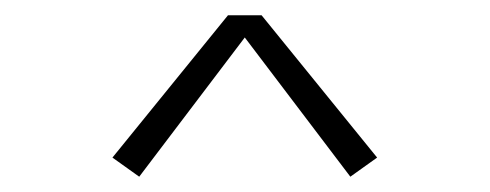

<svg xmlns="http://www.w3.org/2000/svg" viewBox="-20 -710 640 251"><path d="M162 -479 127 -504 278 -690H322L473 -504L438 -479L300 -661Z"/></svg>

Font: Iosevka Curly XLtEx
Style: Regular
Weight: 200
Width: 7
Monospace: yes
Designer: Belleve Invis
Foundry: Belleve Invis
Version: Version 11.1.0; ttfautohint (v1.8.3)